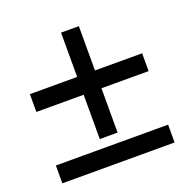

<svg xmlns="http://www.w3.org/2000/svg" viewBox="-109 -635 773 790"><g transform="rotate(-20 278.0 -240.0)"><path d="M317.5 -337.5H524V-259.5H317.5V-65.5H239.5V-259.5H32.5V-337.5H239.5V-531.5H317.5ZM524 -25V53H32.5V-25Z"/></g></svg>

Font: Overused Grotesk
Style: Regular
Weight: 450
Version: Version 0.004